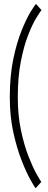

<svg xmlns="http://www.w3.org/2000/svg" viewBox="-20 -774 250 1009"><path d="M167 215.5Q161 208 139.8 170.2Q118.5 132.5 93.5 69Q68.5 5.5 50 -78.8Q31.5 -163 31.5 -263Q31.5 -377 50.2 -465.5Q69 -554 94.5 -616Q120 -678 141.5 -712.8Q163 -747.5 169 -753.5L198 -721Q190.5 -712 170.5 -679.5Q150.5 -647 128 -589.8Q105.5 -532.5 89.5 -451Q73.5 -369.5 73.5 -263Q73.5 -168.5 90 -90.2Q106.5 -12 129.2 46.2Q152 104.5 171.5 139.2Q191 174 197 182Z"/></svg>

Font: Imbue 10pt SemiBold
Style: Regular
Weight: 600
Designer: Tyler Finck
Foundry: Etcetera Type Company
Version: Version 1.102; ttfautohint (v1.8.3)